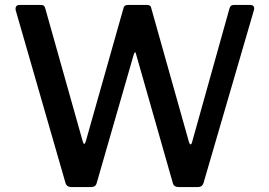

<svg xmlns="http://www.w3.org/2000/svg" viewBox="-20 -762 1097 782"><path d="M998 -742Q1009 -742 1013 -736Q1017 -730 1014 -720L809 -17Q804 0 785 0H709Q688 0 684 -16L534 -542Q533 -549 530.5 -549Q528 -549 525 -541L374 -17Q370 0 350 0H272Q252 0 247 -16L44 -720Q42 -730 46 -736Q50 -742 61 -742H144Q154 -742 158 -739Q162 -736 164 -729L317 -186Q320 -176 323 -176Q326 -176 329 -185L483 -729Q484 -735 488.5 -738.5Q493 -742 504 -742H576Q586 -742 590.5 -739Q595 -736 596 -729L750 -182Q753 -174 756.5 -174Q760 -174 762 -182L915 -729Q917 -736 921.5 -739Q926 -742 935 -742H998Z"/></svg>

Font: Libre Franklin Medium
Style: Regular
Weight: 500
Designer: Pablo Impallari, Rodrigo Fuenzalida, Nhung Nguyen
Foundry: Impallari Type
Version: Version 3.000